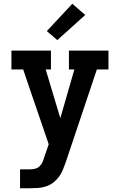

<svg xmlns="http://www.w3.org/2000/svg" viewBox="-20 -790 640 1025"><path d="M87 215V114H139Q154 114 168 110.5Q182 107 192 97Q202 87 207.5 74Q213 61 217 47L240 -20L120 -371L104 -419H41V-520H252V-419H224L302 -159L377 -419H348V-520H559V-419H497L330 79Q323 99 314.5 119Q306 139 293 156Q280 173 262.5 186Q245 199 224.5 205.5Q204 212 182.5 213.5Q161 215 139 215ZM286 -576 230 -624 366 -770 435 -710Z"/></svg>

Font: Iosevka Etoile
Style: Bold
Weight: 700
Designer: Belleve Invis
Foundry: Belleve Invis
Version: Version 28.1.0; ttfautohint (v1.8.4)